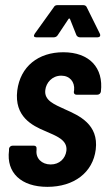

<svg xmlns="http://www.w3.org/2000/svg" viewBox="-20 -720 420 746"><path d="M121 -575H189C195 -575 201 -578 204 -583L246 -646C248 -649 250 -649 252 -646L277 -583C280 -578 285 -575 291 -575H359C367 -575 372 -580 368 -589L317 -692C315 -697 310 -700 304 -700H203C197 -700 192 -698 189 -692L115 -589C109 -580 112 -575 121 -575ZM164 6C268 6 341 -50 352 -139C364 -237 287 -271 233 -295C192 -314 151 -329 156 -370C159 -398 182 -426 218 -426C251 -426 271 -402 268 -370L267 -364C266 -357 270 -352 277 -352H358C365 -352 371 -357 372 -364C383 -457 327 -517 226 -517C129 -517 59 -462 47 -368C35 -267 105 -232 155 -211C198 -192 243 -177 238 -134C234 -104 211 -81 177 -81C142 -81 118 -105 122 -137V-142C123 -149 119 -154 112 -154H29C22 -154 16 -149 15 -142V-135C4 -49 62 6 164 6Z"/></svg>

Font: Barlow Condensed SemiBold
Style: Italic
Weight: 600
Width: 3
Italic angle: -7°
Designer: Jeremy Tribby
Foundry: Tribby Type
Version: Version 1.422;hotconv 1.0.109;makeotfexe 2.5.65596